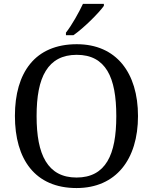

<svg xmlns="http://www.w3.org/2000/svg" viewBox="-20 -951 782 981"><path d="M685.1 -357.9C685.1 -469.2 657.2 -560.5 604 -625C550.8 -689 473.1 -725.1 372.1 -725.1C266.1 -725.1 186.5 -689 134.3 -625C82 -561 56.2 -469.7 56.2 -358.9C56.2 -136.7 159.2 9.8 371.1 9.8C572.3 9.8 685.1 -136.2 685.1 -357.9ZM167 -357.9C167 -457 180.7 -535.6 213.9 -588.9C246.6 -642.1 297.9 -670.9 372.1 -670.9C446.3 -670.9 496.6 -642.1 528.8 -588.9C561 -535.6 574.2 -457 574.2 -357.9C574.2 -258.8 561 -180.7 528.8 -127C496.6 -73.2 445.3 -43.9 371.1 -43.9C296.9 -43.9 246.1 -73.2 213.4 -127C180.7 -180.7 167 -258.8 167 -357.9ZM316.9 -771H355C406.7 -806.6 484.4 -883.8 510.7 -920.9V-931.2H403.8C383.3 -887.7 347.2 -822.3 316.9 -784.2Z"/></svg>

Font: The Erased English
Style: Regular
Weight: 400
Designer: Monotype Design team + ligartures altered by 180 Amsterdam
Foundry: Monotype Imaging Inc.
Version: Version 1.030;Glyphs 3.1.2 (3151)